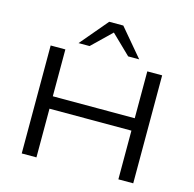

<svg xmlns="http://www.w3.org/2000/svg" viewBox="-130 -1078 1222 1211"><g transform="rotate(15 480.5 -472.5)"><path d="M117 0V-705H213V-399H748V-705H845V0H748V-318H213V0ZM283 -765 435 -945H527L679 -765H607L481 -887L355 -765Z"/></g></svg>

Font: Nunito Sans 10pt Expanded
Style: Regular
Weight: 400
Width: 7
Designer: Vernon Adams
Foundry: Vernon Adams
Version: Version 3.101;gftools[0.9.27]